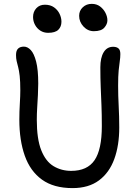

<svg xmlns="http://www.w3.org/2000/svg" viewBox="-20 -952 708 985"><path d="M352.2 13Q255.6 13 195.4 -30.4Q135.2 -73.8 107.2 -152.9Q79.2 -232 79.2 -338Q79.2 -379 81.7 -419.8Q84.2 -460.6 84.2 -488.4Q84.2 -534.2 81 -562.3Q77.8 -590.4 73.2 -607.5Q68.6 -624.6 65.4 -638.5Q62.2 -652.4 62.2 -669.8Q62.2 -692.6 72.8 -702.7Q83.4 -712.8 102.6 -712.8Q121.4 -712.8 138 -695.1Q154.6 -677.4 165.4 -635.9Q176.2 -594.4 176.2 -523.2Q176.2 -496.4 174.5 -464.5Q172.8 -432.6 170.8 -399.9Q168.8 -367.2 168.8 -337.6Q168.8 -239 191.6 -181.4Q214.4 -123.8 254.7 -99.6Q295 -75.4 345.2 -75.4Q427.8 -75.4 465.1 -130.2Q502.4 -185 502.4 -305Q502.4 -365.4 500.5 -412.1Q498.6 -458.8 496.7 -504.5Q494.8 -550.2 494.8 -606.8Q494.8 -655.8 511.8 -683.9Q528.8 -712 560.4 -712Q577.6 -712 587.5 -703.9Q597.4 -695.8 597.4 -674.8Q597.4 -657.2 594.5 -638.3Q591.6 -619.4 588.8 -590.6Q586 -561.8 586 -512.8Q586 -460.4 588.9 -407.5Q591.8 -354.6 591.8 -298Q591.8 -206 566.3 -136Q540.8 -66 487.7 -26.5Q434.6 13 352.2 13ZM461.4 -792Q430.6 -792 408.3 -815.9Q386 -839.8 386 -871Q386 -897 404.6 -914.6Q423.2 -932.2 450.6 -932.2Q475.8 -932.2 493.5 -918.8Q511.2 -905.4 521.1 -885.9Q531 -866.4 531 -847.4Q531 -828.2 515.2 -810.1Q499.4 -792 461.4 -792ZM226.8 -783.6Q204.4 -783.6 187 -794.8Q169.6 -806 159.6 -824.6Q149.6 -843.2 149.6 -864.8Q149.6 -891.6 166.3 -909.7Q183 -927.8 210.2 -927.8Q238.4 -927.8 257.2 -914.4Q276 -901 285.6 -881Q295.2 -861 295.2 -840.4Q295.2 -815.2 279.3 -799.4Q263.4 -783.6 226.8 -783.6Z"/></svg>

Font: Shantell Sans Light
Style: Regular
Weight: 300
Designer: Stephen Nixon, Anya Danilova, Shantell Martin
Foundry: Arrow Type
Version: Version 1.011;[c5ecc13dd]